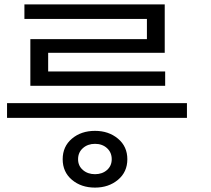

<svg xmlns="http://www.w3.org/2000/svg" viewBox="-20 -771 960 873"><path d="M412 82Q349 82 307 46.5Q265 11 265 -47Q265 -105 307 -140.5Q349 -176 412 -176Q474 -176 516.5 -140.5Q559 -105 559 -47Q559 11 516.5 46.5Q474 82 412 82ZM412 21Q445 21 466.5 2Q488 -17 488 -47Q488 -78 466.5 -97.5Q445 -117 412 -117Q379 -117 357 -97.5Q335 -78 335 -47Q335 -17 357 2Q379 21 412 21ZM830 -235H12V-302H830ZM731 -381H118V-593H648V-707H729V-531H199V-446H731ZM729 -685H91V-751H729Z"/></svg>

Font: korean115
Style: Regular
Weight: 400
Designer: Monotype Design Team
Foundry: Monotype Imaging Inc.
Version: Version 2.013